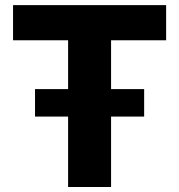

<svg xmlns="http://www.w3.org/2000/svg" viewBox="-20 -748 717 768"><path d="M32.2 -586.9H252.4V-391.6H120.1V-281.7H252.4V0H424.3V-281.7H556.6V-391.6H424.3V-586.9H644.5V-727.5H32.2Z"/></svg>

Font: Inter ExtraBold
Style: Regular
Weight: 800
Designer: Rasmus Andersson
Foundry: rsms
Version: Version 4.001;git-9221beed3